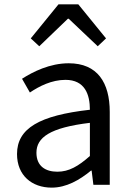

<svg xmlns="http://www.w3.org/2000/svg" viewBox="-20 -847 604 880"><path d="M217 13C284 13 345 -22 397 -65H400L408 0H483V-334C483 -468 427 -557 295 -557C208 -557 131 -518 81 -486L117 -423C160 -452 217 -481 280 -481C369 -481 392 -414 392 -344C161 -318 58 -259 58 -141C58 -43 126 13 217 13ZM243 -60C189 -60 147 -85 147 -147C147 -217 209 -262 392 -284V-132C339 -85 296 -60 243 -60ZM121 -671 160 -635 291 -761H295L428 -635L466 -671L339 -827H248Z"/></svg>

Font: Noto Sans Japanese Regular
Style: Regular
Weight: 400
Designer: Ryoko NISHIZUKA (kana & ideographs); Paul D. Hunt (Latin, Greek & Cyrillic); Wenlong ZHANG (bopomofo); Sandoll Communica
Foundry: Adobe Systems Incorporated
Version: Version 1.000;PS 1;hotconv 1.0.78;makeotf.lib2.5.61930